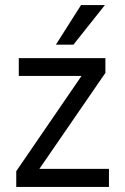

<svg xmlns="http://www.w3.org/2000/svg" viewBox="-20 -736 493 756"><path d="M269 -560H200L299 -716H393ZM409 0H44V-62L301 -437H54V-507H395V-449L135 -71H409Z"/></svg>

Font: Hind Colombo
Style: Regular
Weight: 400
Designer: Jyotish Sonowal, Aditi Pimprikar
Foundry: Indian Type Foundry
Version: Version 1.000;PS 1.0;hotconv 1.0.86;makeotf.lib2.5.63406; tt